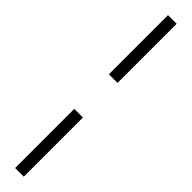

<svg xmlns="http://www.w3.org/2000/svg" viewBox="-342 -758 849 849"><g transform="rotate(45 82.0 -334.0)"><path d="M55 -812H109V-442H55ZM55 -226H109V144H55Z"/></g></svg>

Font: Prompt ExtraLight
Style: Regular
Weight: 275
Designer: Katatrad Team
Foundry: CadsonDemak
Version: Version 1.000